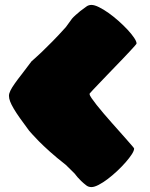

<svg xmlns="http://www.w3.org/2000/svg" viewBox="-20 -721 605 773"><path d="M520 -123Q520 -114.3 510.5 -99.6Q501 -85 485.8 -67.6Q470.7 -50.3 451.7 -32.5Q432.6 -14.6 413.6 -0.2Q394.5 14.2 377.2 23.2Q359.9 32.2 348.1 32.2Q341.8 32.2 336.4 30.3Q331.1 28.3 328.1 25.9Q315.9 16.6 306.9 7.8Q297.9 -1 292 -7.8Q284.7 -16.1 279.8 -22.9L245.1 -57.1Q207 -86.9 180.7 -110.6Q154.3 -134.3 137.2 -151.6Q120.1 -168.9 110.6 -179.7Q101.1 -190.4 97.2 -194.8Q75.7 -223.6 60.3 -245.4Q44.9 -267.1 35.2 -283.7Q25.4 -300.3 20.8 -312.5Q16.1 -324.7 16.1 -335Q16.1 -344.7 22 -356.4Q27.8 -368.2 39.3 -384.5Q50.8 -400.9 67.9 -422.6Q85 -444.3 106.9 -474.1Q111.3 -478 121.8 -487.3Q132.3 -496.6 149.4 -512.9Q166.5 -529.3 190.4 -553.5Q214.4 -577.6 245.1 -611.8L270 -646Q275.9 -652.8 284.7 -660.6Q292 -667.5 303 -676.3Q314 -685.1 328.1 -694.8Q331.1 -697.3 336.4 -699.2Q341.8 -701.2 348.1 -701.2Q360.4 -701.2 378.7 -692.1Q397 -683.1 417.2 -668.7Q437.5 -654.3 457.5 -636.5Q477.5 -618.7 493.7 -601.3Q509.8 -584 519.8 -569.1Q529.8 -554.2 529.8 -545.9Q529.8 -544.4 522.5 -536.1Q515.1 -527.8 503.2 -514.9Q491.2 -502 475.6 -485.6Q460 -469.2 443.1 -451.9Q426.3 -434.6 409.7 -417.2Q393.1 -399.9 379.2 -385.3Q365.2 -370.6 355 -359.9Q344.7 -349.1 340.8 -344.2V-341.8Q340.8 -337.4 348.6 -325.9Q356.4 -314.5 368.9 -298.6Q381.3 -282.7 397.5 -263.9Q413.6 -245.1 430.4 -226.1Q447.3 -207 463.4 -189Q479.5 -170.9 491.9 -156.7Q504.4 -142.6 512.2 -133.5Q520 -124.5 520 -123Z"/></svg>

Font: Sigmar One
Style: Regular
Weight: 400
Version: Version 1.000